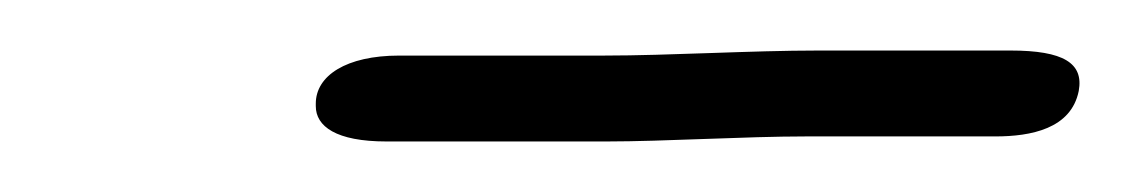

<svg xmlns="http://www.w3.org/2000/svg" viewBox="-20 -321 453 76"><path d="M105 -279C105 -271 113 -265 133 -265H220C243 -265 275 -267 299 -267H374C388 -267 404 -270 407 -285C409 -296 401 -301 380 -301H304C277 -301 245 -299 219 -299H138C117 -299 105 -291 105 -280Z"/></svg>

Font: Scribbler
Style: HLIta
Weight: 100
Designer: Mew Too
Foundry: Cannot Into Space Fonts
Version: Version 1.001